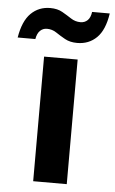

<svg xmlns="http://www.w3.org/2000/svg" viewBox="-97 -733 462 769"><g transform="rotate(5 133.5 -348.5)"><path d="M66 0V-501H201V0ZM193 -567Q164 -567 143.5 -578.5Q123 -590 106 -601.5Q89 -613 68 -613Q52 -613 40.5 -602Q29 -591 25 -568H-46Q-35 -635 -3.5 -666Q28 -697 74 -697Q103 -697 123 -685.5Q143 -674 160.5 -662.5Q178 -651 199 -651Q216 -651 227.5 -662Q239 -673 242 -696H313Q303 -629 271.5 -598Q240 -567 193 -567Z"/></g></svg>

Font: DM Sans 17pt
Style: Bold
Weight: 700
Version: Version 4.004;gftools[0.9.30]